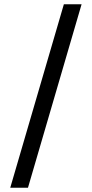

<svg xmlns="http://www.w3.org/2000/svg" viewBox="-20 -784 432 899"><path d="M28 95 279 -764H362L111 95Z"/></svg>

Font: DM Sans
Style: Regular
Weight: 400
Designer: Colophon Foundry, Jonny Pinhorn
Foundry: Colophon Foundry
Version: Version 4.004; ttfautohint (v1.8.4.7-5d5b)